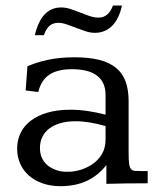

<svg xmlns="http://www.w3.org/2000/svg" viewBox="-20 -652 558 683"><path d="M437.5 -109.4Q437.5 -84 439.2 -70.6Q440.9 -57.1 445.8 -51Q450.7 -44.9 459.7 -44.2Q468.8 -43.5 483.4 -43.5H505.4V0Q466.8 0 429 0.5Q391.1 1 358.4 2V-64.9Q329.1 -27.3 288.8 -8.5Q248.5 10.3 194.8 10.3Q159.7 10.3 131.3 0.2Q103 -9.8 83 -27.3Q63 -44.9 52 -69.3Q41 -93.8 41 -123Q41 -154.3 53.7 -179.9Q66.4 -205.6 90.8 -223.6Q115.2 -241.7 150.1 -251.7Q185.1 -261.7 230 -261.7Q260.7 -261.7 292 -257.1Q323.2 -252.4 355.5 -244.1V-314.5Q355.5 -358.9 325.9 -382.3Q296.4 -405.8 235.4 -405.8Q184.1 -405.8 155 -386Q126 -366.2 116.2 -324.7L71.3 -330.1L77.6 -416Q108.9 -430.2 150.6 -439.2Q192.4 -448.2 244.6 -448.2Q296.4 -448.2 333 -439Q369.6 -429.7 392.8 -410.6Q416 -391.6 426.8 -362.1Q437.5 -332.5 437.5 -292.5ZM248.5 -220.7Q219.2 -220.7 195.8 -214.1Q172.4 -207.5 156 -195.3Q139.6 -183.1 130.9 -165.5Q122.1 -147.9 122.1 -125.5Q122.1 -105.5 129.2 -90.1Q136.2 -74.7 149.2 -64Q162.1 -53.2 180.2 -46.9Q198.2 -40.5 219.7 -41Q243.2 -40.5 267.3 -48.1Q291.5 -55.7 311 -69.6Q330.6 -83.5 343 -104.7Q355.5 -126 355.5 -155.8V-203.6Q326.2 -211.9 299.8 -216.3Q273.4 -220.7 248.5 -220.7ZM413.6 -632.3Q404.3 -585.9 379.2 -560.5Q354 -535.2 317.4 -535.2Q301.8 -535.2 284.7 -540.8Q267.6 -546.4 250.5 -553Q233.4 -559.6 217.3 -565.2Q201.2 -570.8 187.5 -570.8Q168.5 -570.8 156.2 -560.3Q144 -549.8 136.2 -526.9H104Q127 -625.5 197.8 -625.5Q213.9 -625.5 231 -619.9Q248 -614.3 265.1 -607.4Q282.2 -600.6 298.6 -595Q314.9 -589.4 330.6 -589.4Q366.2 -589.4 381.8 -632.3Z"/></svg>

Font: Kameron
Style: Regular
Weight: 400
Version: Version 1.000